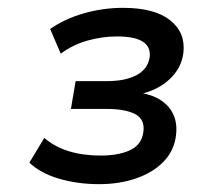

<svg xmlns="http://www.w3.org/2000/svg" viewBox="-20 -729 503 490"><path d="M233 -259Q178 -259 130.5 -273Q83 -287 55 -314L93 -377Q120 -354 156 -343Q192 -332 237 -332Q283 -332 312.5 -346Q342 -360 346 -393Q350 -425 324.5 -438Q299 -451 252 -451H161L173 -522H254Q299 -522 328 -537Q357 -552 362 -583Q365 -610 344 -623Q323 -636 279 -636Q241 -636 203.5 -625.5Q166 -615 135 -592L108 -655Q145 -681 194 -695Q243 -709 294 -709Q374 -709 414 -677.5Q454 -646 448 -594Q443 -555 413 -527Q383 -499 338 -489L339 -492Q370 -487 391.5 -472.5Q413 -458 423 -435.5Q433 -413 429 -382Q424 -344 397.5 -316.5Q371 -289 328 -274Q285 -259 233 -259Z"/></svg>

Font: Nunito Sans 10pt SemiExpanded SemiBold
Style: Italic
Weight: 600
Width: 6
Italic angle: -9°
Designer: Vernon Adams
Foundry: Vernon Adams
Version: Version 3.101;gftools[0.9.27]